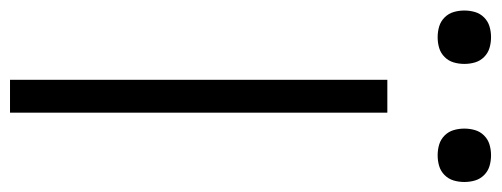

<svg xmlns="http://www.w3.org/2000/svg" viewBox="-338 -656 977 374"><g transform="rotate(90 150.0 -468.5)"><path d="M118 0V-735H182V0ZM265 -833Q254 -833 244 -836Q234 -839 226.5 -846.5Q219 -854 216 -864Q213 -874 213 -885Q213 -896 216 -906Q219 -916 226.5 -923.5Q234 -931 244 -934Q254 -937 265 -937Q276 -937 286 -934Q296 -931 303.5 -923.5Q311 -916 314 -906Q317 -896 317 -885Q317 -874 314 -864Q311 -854 303.5 -846.5Q296 -839 286 -836Q276 -833 265 -833ZM35 -833Q24 -833 14 -836Q4 -839 -3.5 -846.5Q-11 -854 -14 -864Q-17 -874 -17 -885Q-17 -896 -14 -906Q-11 -916 -3.5 -923.5Q4 -931 14 -934Q24 -937 35 -937Q46 -937 56 -934Q66 -931 73.5 -923.5Q81 -916 84 -906Q87 -896 87 -885Q87 -874 84 -864Q81 -854 73.5 -846.5Q66 -839 56 -836Q46 -833 35 -833Z"/></g></svg>

Font: Iosevka Aile Custom Light
Style: Regular
Weight: 300
Designer: Belleve Invis
Foundry: Belleve Invis
Version: Version 17.0.2; ttfautohint (v1.8.3)